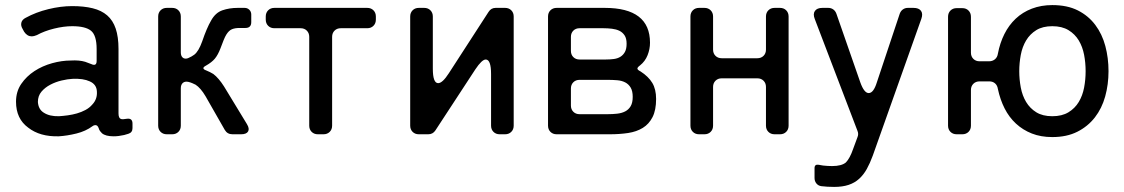

<svg xmlns="http://www.w3.org/2000/svg" viewBox="-20 -528 4420 755"><path d="M211 8Q137 10 91 -26Q43 -61 43 -128Q43 -168 63.5 -198Q84 -228 115.5 -248.5Q147 -269 185 -279.5Q223 -290 258 -290Q292 -292 315 -285L339 -276Q345 -273 350 -273Q360 -273 360 -288V-335Q360 -389 338 -407Q316 -425 264 -425Q231 -425 192.5 -415.5Q154 -406 125 -390Q113 -385 105 -385Q87 -385 75 -403L69 -414Q61 -427 64 -439Q67 -451 81 -458Q121 -480 170 -492Q219 -504 264 -504Q310 -504 344.5 -495.5Q379 -487 401.5 -467.5Q424 -448 435 -415.5Q446 -383 446 -335V-82Q446 -63 456 -60Q463 -58 479 -61Q501 -64 501 -42V-24Q501 -7 485 -2L468 3Q446 8 427 8Q395 8 381 -4Q377 -8 373.5 -12.5Q370 -17 368 -24Q364 -36 355 -36Q349 -36 344 -32Q317 -12 280.5 -3Q244 6 211 8ZM212 -71Q228 -72 246.5 -74.5Q265 -77 282.5 -82Q300 -87 316 -95.5Q332 -104 343 -117Q363 -138 361 -168Q360 -196 333 -208Q307 -220 265 -218Q246 -217 222.5 -211.5Q199 -206 178 -195Q157 -184 143 -167.5Q129 -151 129 -127Q131 -98 152 -85Q175 -70 212 -71Z M602 -34V-463Q602 -478 611.5 -487.5Q621 -497 636 -497H657Q672 -497 681.5 -487.5Q691 -478 691 -463V-322Q691 -308 698.5 -301.5Q706 -295 719 -299Q735 -306 744 -313Q761 -326 775 -365Q793 -418 810 -447Q827 -478 854.5 -487.5Q882 -497 915 -497H942Q953 -497 960.5 -489.5Q968 -482 968 -471V-441Q968 -418 945 -418H922Q904 -418 892 -413Q880 -408 870 -392Q865 -384 859.5 -370.5Q854 -357 847 -338Q837 -312 825 -297.5Q813 -283 790 -270Q769 -259 791 -251Q799 -248 805.5 -244.5Q812 -241 819 -237Q840 -221 861 -188L951 -40Q962 -22 955.5 -11Q949 0 928 0H894Q874 0 864 -17L788 -150Q769 -182 749 -195Q743 -198 736 -201Q729 -204 721 -206Q707 -209 699 -202Q691 -195 691 -181V-34Q691 -19 681.5 -9.5Q672 0 657 0H636Q621 0 611.5 -9.5Q602 -19 602 -34Z M1196 -34V-383Q1196 -398 1186.5 -407.5Q1177 -417 1162 -417H1059Q1044 -417 1034.5 -426.5Q1025 -436 1025 -451V-463Q1025 -478 1034.5 -487.5Q1044 -497 1059 -497H1424Q1439 -497 1448.5 -487.5Q1458 -478 1458 -463V-451Q1458 -436 1448.5 -426.5Q1439 -417 1424 -417H1320Q1305 -417 1295.5 -407.5Q1286 -398 1286 -383V-34Q1286 -19 1276.5 -9.5Q1267 0 1252 0H1230Q1215 0 1205.5 -9.5Q1196 -19 1196 -34Z M1593 -34V-463Q1593 -478 1602.5 -487.5Q1612 -497 1627 -497H1648Q1663 -497 1672.5 -487.5Q1682 -478 1682 -463V-258Q1682 -201 1703 -201Q1720 -201 1745 -240L1901 -481Q1911 -497 1929 -497H1966Q1981 -497 1990.5 -487.5Q2000 -478 2000 -463V-34Q2000 -19 1990.5 -9.5Q1981 0 1966 0H1945Q1930 0 1920.5 -9.5Q1911 -19 1911 -34V-237Q1911 -294 1890 -294Q1875 -294 1849 -255L1692 -15Q1682 0 1664 0H1627Q1612 0 1602.5 -9.5Q1593 -19 1593 -34Z M2135 -34V-463Q2135 -478 2144.5 -487.5Q2154 -497 2169 -497H2358Q2536 -497 2536 -360Q2536 -335 2526.5 -311Q2517 -287 2497 -271Q2486 -263 2486.5 -258Q2487 -253 2499 -247Q2530 -227 2545 -202Q2560 -177 2560 -139Q2560 -95 2546 -67.5Q2532 -40 2507.5 -25Q2483 -10 2450 -5Q2417 0 2378 0H2169Q2154 0 2144.5 -9.5Q2135 -19 2135 -34ZM2259 -294H2362Q2379 -294 2394 -296Q2409 -298 2420 -305Q2431 -312 2437.5 -324Q2444 -336 2444 -356Q2444 -377 2436 -389Q2428 -401 2415.5 -407Q2403 -413 2386.5 -415Q2370 -417 2353 -417H2259Q2244 -417 2234.5 -407.5Q2225 -398 2225 -383V-328Q2225 -313 2234.5 -303.5Q2244 -294 2259 -294ZM2259 -79H2370Q2389 -79 2407 -81Q2425 -83 2438.5 -90Q2452 -97 2460 -110.5Q2468 -124 2468 -147Q2468 -170 2460 -183.5Q2452 -197 2438.5 -204Q2425 -211 2407 -212.5Q2389 -214 2370 -214H2259Q2244 -214 2234.5 -204.5Q2225 -195 2225 -180V-113Q2225 -98 2234.5 -88.5Q2244 -79 2259 -79Z M2695 -34V-463Q2695 -478 2704.5 -487.5Q2714 -497 2729 -497H2750Q2765 -497 2774.5 -487.5Q2784 -478 2784 -463V-333Q2784 -318 2793.5 -308.5Q2803 -299 2818 -299H2958Q2973 -299 2982.5 -308.5Q2992 -318 2992 -333V-463Q2992 -478 3001.5 -487.5Q3011 -497 3026 -497H3047Q3062 -497 3071.5 -487.5Q3081 -478 3081 -463V-34Q3081 -19 3071.5 -9.5Q3062 0 3047 0H3026Q3011 0 3001.5 -9.5Q2992 -19 2992 -34V-186Q2992 -201 2982.5 -210.5Q2973 -220 2958 -220H2818Q2803 -220 2793.5 -210.5Q2784 -201 2784 -186V-34Q2784 -19 2774.5 -9.5Q2765 0 2750 0H2729Q2714 0 2704.5 -9.5Q2695 -19 2695 -34Z M3260 207Q3233 207 3209 204Q3197 202 3190 193Q3183 184 3183 172V133Q3183 117 3200 120Q3204 121 3208 121.5Q3212 122 3217 123Q3226 124 3235 124.5Q3244 125 3252 125Q3289 125 3306 111Q3322 95 3335 57L3352 11Q3357 -1 3352 -13L3184 -453Q3176 -473 3184.5 -485Q3193 -497 3214 -497H3237Q3248 -497 3256.5 -491Q3265 -485 3269 -474L3363 -204Q3378 -162 3396 -162Q3415 -162 3428 -204L3518 -474Q3522 -485 3530.5 -491Q3539 -497 3550 -497H3572Q3593 -497 3601.5 -485.5Q3610 -474 3603 -454L3412 84Q3401 114 3388.5 136.5Q3376 159 3358.5 175Q3341 191 3317 199Q3293 207 3260 207Z M4118 11Q4073 11 4037.5 -3Q4002 -17 3975 -42Q3948 -67 3930.5 -101.5Q3913 -136 3904 -178Q3902 -192 3893 -200Q3884 -208 3870 -208H3832Q3817 -208 3807.5 -198.5Q3798 -189 3798 -174V-34Q3798 -19 3788.5 -9.5Q3779 0 3764 0H3742Q3727 0 3717.5 -9.5Q3708 -19 3708 -34V-462Q3708 -477 3717.5 -486.5Q3727 -496 3742 -496H3764Q3779 -496 3788.5 -486.5Q3798 -477 3798 -462V-321Q3798 -306 3807.5 -296.5Q3817 -287 3832 -287H3869Q3883 -287 3892.5 -295Q3902 -303 3904 -317Q3912 -359 3929.5 -394Q3947 -429 3974 -454.5Q4001 -480 4037.5 -494Q4074 -508 4118 -508Q4177 -508 4218.5 -487Q4260 -466 4287 -430Q4314 -394 4326.5 -347Q4339 -300 4339 -248Q4339 -196 4326 -149Q4313 -102 4285.5 -66.5Q4258 -31 4216.5 -10Q4175 11 4118 11ZM4118 -71Q4156 -71 4181.5 -86.5Q4207 -102 4222 -127Q4237 -152 4243 -183.5Q4249 -215 4249 -248Q4249 -281 4243 -312.5Q4237 -344 4222 -369Q4207 -394 4181.5 -409.5Q4156 -425 4118 -425Q4080 -425 4055 -409.5Q4030 -394 4015 -369Q4000 -344 3994 -312Q3988 -280 3988 -248Q3988 -216 3994 -184Q4000 -152 4015 -127Q4030 -102 4055 -86.5Q4080 -71 4118 -71Z"/></svg>

Font: Higure Gothic Medium
Style: Regular
Weight: 500
Designer: Yoshimichi Ohira
Foundry: Positype
Version: Version 1.000